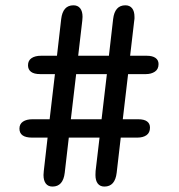

<svg xmlns="http://www.w3.org/2000/svg" viewBox="-20 -686 659 706"><path d="M250 -666.5Q266 -666.5 274.8 -655.5Q283.5 -644.5 283.5 -624Q283.5 -616.5 282.5 -609.5L267.5 -481H380.5L396 -616Q402 -666.5 441 -666.5Q457 -666.5 465.8 -655.5Q474.5 -644.5 474.5 -624Q474.5 -621 474.5 -617.2Q474.5 -613.5 473.5 -609.5L458.5 -481H519.5Q540.5 -481 551.8 -473Q563 -465 563 -450.5Q563 -431.5 549.5 -422.5Q536 -413.5 516.5 -413.5H451L431.5 -247.5H488Q510 -247.5 520.8 -239.5Q531.5 -231.5 531.5 -217Q531.5 -198 518.8 -189Q506 -180 485 -180H424L409 -50.5Q403 0 364 0Q348 0 339.5 -11Q331 -22 331 -42.5Q331 -50 331.5 -57L346 -180H233L218 -50.5Q212 0 173 0Q157 0 148.5 -11Q140 -22 140 -42.5Q140 -50 141 -57L155 -180H98Q51.5 -180 51.5 -213Q51.5 -230 64.5 -238.8Q77.5 -247.5 99.5 -247.5H162.5L182 -413.5H128Q105 -413.5 94 -422Q83 -430.5 83 -446Q83 -463.5 96 -472.2Q109 -481 131 -481H189.5L205 -616Q211 -666.5 250 -666.5ZM240.5 -247.5H353.5L373 -413.5H260Z"/></svg>

Font: Sono ExtraLight Monospace
Style: Regular
Weight: 400
Version: Version 2.112